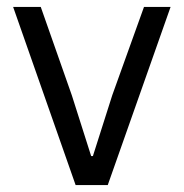

<svg xmlns="http://www.w3.org/2000/svg" viewBox="-20 -536 532 556"><path d="M199 0 18 -516H98L188 -260L244 -84H249L305 -260L397 -516H474L292 0Z"/></svg>

Font: IBMPlexSans
Style: Regular
Weight: 400
Designer: Mike Abbink, Paul van der Laan, Pieter van Rosmalen
Foundry: Bold Monday
Version: Version 3.1